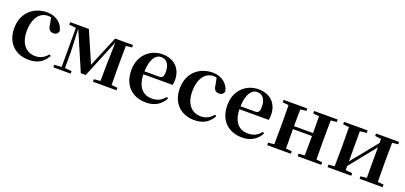

<svg xmlns="http://www.w3.org/2000/svg" viewBox="14 -1336 4507 2136"><g transform="rotate(20 2267.5 -268.0)"><path d="M308 16C415 16 480 -24 528 -108L510 -121C472 -74 424 -48 365 -48C254 -48 182 -132 182 -278C182 -429 251 -518 345 -518C359 -518 372 -517 385 -513L400 -437C404 -376 432 -356 469 -356C499 -356 519 -370 528 -402C512 -488 432 -552 329 -552C173 -552 40 -450 40 -260C40 -83 158 16 308 16Z M684 0H803V-30L723 -36V-220L712 -498L908 -43H966L1152 -495L1145 -218L1143 -37L1067 -30V0H1346V-30L1275 -37C1274 -94 1273 -179 1273 -235V-301C1273 -356 1274 -442 1275 -500L1346 -507V-536H1135L983 -170L824 -536H602V-507L684 -498V-36L598 -30V0Z M1700 16C1799 16 1874 -29 1916 -110L1898 -123C1863 -76 1816 -48 1745 -48C1645 -48 1570 -113 1566 -270H1913C1917 -288 1919 -306 1919 -331C1919 -455 1840 -552 1693 -552C1551 -552 1424 -449 1424 -269C1424 -84 1538 16 1700 16ZM1566 -305C1571 -452 1624 -518 1688 -518C1752 -518 1792 -468 1792 -380C1792 -326 1780 -305 1737 -305Z M2268 16C2375 16 2440 -24 2488 -108L2470 -121C2432 -74 2384 -48 2325 -48C2214 -48 2142 -132 2142 -278C2142 -429 2211 -518 2305 -518C2319 -518 2332 -517 2345 -513L2360 -437C2364 -376 2392 -356 2429 -356C2459 -356 2479 -370 2488 -402C2472 -488 2392 -552 2289 -552C2133 -552 2000 -450 2000 -260C2000 -83 2118 16 2268 16Z M2837 16C2936 16 3011 -29 3053 -110L3035 -123C3000 -76 2953 -48 2882 -48C2782 -48 2707 -113 2703 -270H3050C3054 -288 3056 -306 3056 -331C3056 -455 2977 -552 2830 -552C2688 -552 2561 -449 2561 -269C2561 -84 2675 16 2837 16ZM2703 -305C2708 -452 2761 -518 2825 -518C2889 -518 2929 -468 2929 -380C2929 -326 2917 -305 2874 -305Z M3491 -507 3562 -500C3563 -445 3564 -363 3564 -301H3338L3340 -500L3410 -507V-536H3130V-507L3201 -500C3202 -442 3203 -357 3203 -301V-235C3203 -179 3202 -94 3201 -36L3130 -30V0H3410V-30L3340 -36C3339 -94 3338 -182 3338 -266H3564C3564 -182 3563 -94 3562 -36L3491 -30V0H3770V-30L3700 -37L3698 -235V-301L3700 -500L3770 -507V-536H3491Z M4224 -507 4296 -499V-450L4154 -274L4046 -142V-498L4125 -507V-536H3845V-507L3916 -500C3917 -442 3918 -357 3918 -301V-235C3918 -179 3917 -94 3916 -36L3845 -30V0H4125V-30L4046 -38V-87L4183 -258L4296 -398V-37L4224 -30V0H4497V-30L4427 -36L4425 -235V-301L4427 -500L4497 -507V-536H4224Z"/></g></svg>

Font: Noto Serif JP
Style: Bold
Weight: 700
Designer: Ryoko NISHIZUKA 西塚涼子 (kana & ideographs); Frank Grießhammer (Latin, Greek & Cyrillic); Wenlong ZHANG 张文龙 (bopomofo); San
Foundry: Adobe
Version: Version 2.001;hotconv 1.1.0;makeotfexe 2.6.0